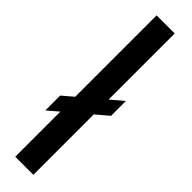

<svg xmlns="http://www.w3.org/2000/svg" viewBox="-276 -770 754 754"><g transform="rotate(45 101.0 -392.5)"><path d="M0 -212V-294.5L45 -333V-785H145.5V-418L197.5 -462V-379.5L145.5 -335.5V0H45V-250.5Z"/></g></svg>

Font: Anybody Condensed Medium
Style: Regular
Weight: 500
Width: 3
Designer: Tyler Finck
Foundry: Etcetera Type Company
Version: Version 1.010; ttfautohint (v1.8.3) -l 8 -r 50 -G 200 -x 14 